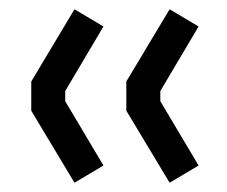

<svg xmlns="http://www.w3.org/2000/svg" viewBox="-20 -436 490 414"><path d="M345.7 -42 252.4 -197.3V-260.3L345.7 -416L408.2 -378.9L325.7 -239.7V-217.8L408.2 -79.1ZM140.6 -42 47.4 -197.3V-260.3L140.6 -416L203.1 -378.9L120.6 -239.7V-217.8L203.1 -79.1Z"/></svg>

Font: Anka/Coder Narrow
Style: Regular
Weight: 400
Width: 3
Monospace: yes
Version: Version 001.100